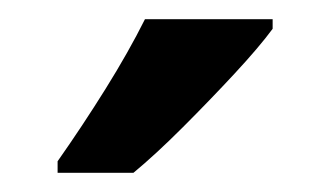

<svg xmlns="http://www.w3.org/2000/svg" viewBox="-20 -786 344 200"><path d="M264 -756Q250 -737 224.5 -709.5Q199 -682 170.5 -653.5Q142 -625 119 -606H40V-618Q66 -655 90 -693.5Q114 -732 131 -766H264Z"/></svg>

Font: Noto Sans Gujarati Condensed SemiBold
Style: Regular
Weight: 600
Width: 3
Designer: Jelle Bosma - Monotype Design Team, Universal Thirst
Foundry: Monotype Imaging Inc.
Version: Version 2.106; ttfautohint (v1.8.4.7-5d5b)